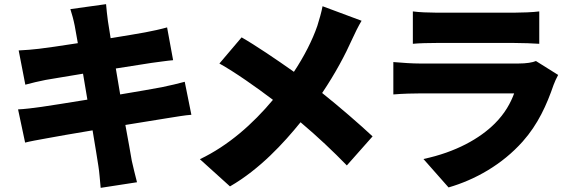

<svg xmlns="http://www.w3.org/2000/svg" viewBox="-20 -835 2764 925"><path d="M870 -441C841 -433 799 -423 760 -415C718 -407 643 -394 559 -380L538 -505L710 -532C742 -536 788 -543 814 -545L785 -703C757 -695 712 -685 679 -679C648 -673 585 -663 513 -651C507 -689 502 -718 500 -733C496 -758 493 -795 491 -815L319 -791C327 -766 334 -741 340 -711L355 -627C273 -614 201 -604 168 -600C137 -596 105 -594 70 -592L102 -427C136 -436 164 -443 200 -450C227 -455 298 -466 380 -480L401 -355C308 -340 222 -326 179 -320C145 -315 95 -309 67 -308L101 -148C124 -154 162 -161 207 -169C247 -177 332 -191 426 -207C439 -131 449 -67 454 -35C459 -5 461 31 465 70L640 43C631 8 622 -29 615 -60C609 -95 598 -158 584 -233C668 -247 743 -259 788 -266C826 -272 872 -280 902 -282Z M1534 -805C1529 -777 1518 -740 1509 -711C1485 -641 1445 -563 1396 -489C1311 -549 1209 -618 1144 -655L1037 -529C1111 -488 1216 -414 1295 -354C1198 -238 1081 -134 943 -68L1088 63C1232 -20 1347 -146 1428 -246C1510 -177 1586 -105 1651 -38L1775 -178C1714 -235 1616 -320 1532 -387C1596 -482 1643 -571 1677 -647C1688 -672 1707 -710 1722 -735Z M2562 -541C2546 -534 2516 -529 2478 -529H2002C1968 -529 1921 -532 1875 -536V-380C1920 -384 1977 -385 2002 -385H2457C2440 -339 2413 -289 2364 -240C2292 -168 2176 -102 2020 -69L2141 68C2269 31 2399 -42 2498 -153C2572 -236 2614 -330 2647 -426C2651 -438 2661 -459 2669 -474ZM1969 -624C1999 -627 2047 -628 2081 -628H2458C2496 -628 2550 -626 2578 -624V-780C2549 -776 2492 -774 2460 -774H2081C2046 -774 1997 -776 1969 -780Z"/></svg>

Font: GenEiGothic-pro-Heavy
Style: Bold
Weight: 900
Designer: Ryoko NISHIZUKA (kana & ideographs); Paul D. Hunt (Latin, Greek & Cyrillic); Wenlong ZHANG (bopomofo); Sandoll Communica
Foundry: Adobe Systems Incorporated; o_tamon
Version: Version 1.000.140830